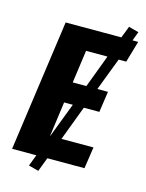

<svg xmlns="http://www.w3.org/2000/svg" viewBox="-123 -830 746 979"><g transform="rotate(15 249.5 -340.5)"><path d="M466 -580H426L360 -407H416L400 -297H318L249 -114H418L401 0H205L177 74L124 60L147 0H19L116 -693H410L434 -755L487 -741L469 -693H499ZM302 -407 367 -580H254L230 -407ZM190 -114 260 -297H214L189 -114Z"/></g></svg>

Font: Fira Sans Condensed
Style: Bold Italic
Weight: 700
Width: 3
Italic angle: -8°
Designer: Carrois Corporate & Edenspiekermann AG
Foundry: Carrois Corporate GbR & Edenspiekermann AG
Version: Version 4.203